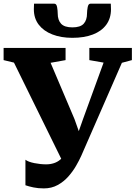

<svg xmlns="http://www.w3.org/2000/svg" viewBox="-42 -1002 734 1038"><path d="M195.5 16.5Q163.5 16.5 138.8 11.2Q114 6 95.5 -0.5V-138.5Q110 -127 143.5 -120.2Q177 -113.5 207.5 -113.5Q230 -113.5 249.2 -119.8Q268.5 -126 284 -139.2Q299.5 -152.5 310 -173.5L310.5 -100L33.5 -663.5L-22.5 -677V-743H312.5V-677L231.5 -662.5L361 -357.5L412 -214L355.5 -212.5L407 -358.5L518 -663.5L441 -677V-743H671V-677L617 -662.5L397 -159Q386.5 -135.5 369.2 -105.5Q352 -75.5 327.5 -47.8Q303 -20 270 -1.8Q237 16.5 195.5 16.5ZM252 -982Q263.5 -982 266.8 -963Q270 -944 270 -929.5Q270 -893.5 288.2 -873.8Q306.5 -854 349.5 -854Q392.5 -854 410.5 -873.8Q428.5 -893.5 428.5 -929.5Q428.5 -944 432 -963Q435.5 -982 446.5 -982H557Q557 -975 557.5 -967.5Q558 -960 558 -952Q558 -903 532.5 -868.2Q507 -833.5 460.2 -815.5Q413.5 -797.5 349 -797.5Q288 -797.5 241 -815.8Q194 -834 167.5 -868.5Q141 -903 141 -952Q141 -960 141.5 -967.5Q142 -975 142 -982Z"/></svg>

Font: Merriweather 28pt Black
Style: Regular
Weight: 900
Version: Version 2.100